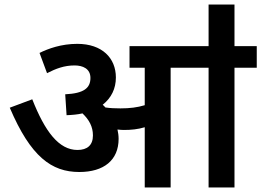

<svg xmlns="http://www.w3.org/2000/svg" viewBox="-20 -825 1150 845"><path d="M502 -214C502 -228 500 -242 497 -255C506 -254 516 -253 525 -253C558 -253 587 -256 617 -265V0H731V-527H898V0H1012V-527H1110V-622H1012V-805H898V-622H550V-527H617V-362C584 -352 551 -348 510 -348C485 -348 464 -349 444 -352C440 -356 436 -361 432 -364C470 -394 490 -435 490 -484C490 -569 430 -632 320 -632C250 -632 192 -611 154 -592L187 -503C226 -523 263 -537 308 -537C344 -537 378 -523 378 -482C378 -438 350 -414 267 -410L273 -318C298 -319 322 -321 343 -326C372 -298 389 -268 389 -229C389 -186 364 -165 321 -165C239 -165 178 -246 122 -388L23 -351C115 -135 207 -68 329 -68C437 -68 502 -120 502 -214Z"/></svg>

Font: Noto Sans SemiBold
Style: Italic
Weight: 600
Italic angle: -12°
Designer: Monotype Design Team
Foundry: Monotype Imaging Inc.
Version: Version 2.013